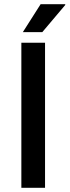

<svg xmlns="http://www.w3.org/2000/svg" viewBox="-20 -888 329 908"><path d="M81 0V-686H193V0ZM88 -736 172 -868H288L289 -865L180 -736Z"/></svg>

Font: Archivo SemiBold Medium
Style: Regular
Weight: 500
Version: Version 2.001